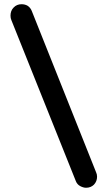

<svg xmlns="http://www.w3.org/2000/svg" viewBox="-20 -802 509 901"><path d="M383.8 79.1Q371.1 79.1 356.4 71.3Q341.8 63.5 335.9 47.9Q235.4 -204.1 33.2 -708Q29.3 -716.8 29.3 -728.5Q29.3 -752 43.9 -766.6Q58.6 -782.2 81.1 -782.2Q97.7 -782.2 110.4 -774.4Q123 -765.6 128.9 -751Q229.5 -499 430.7 5.9Q435.5 15.6 435.5 27.3Q435.5 48.8 420.9 64.5Q406.2 79.1 383.8 79.1Z"/></svg>

Font: Abed
Style: Bold
Weight: 700
Designer: Johan Aakerlund
Version: Version 3.105